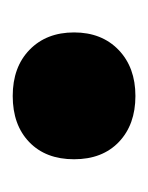

<svg xmlns="http://www.w3.org/2000/svg" viewBox="14 -238 233 302"><g transform="rotate(-90 131.0 -87.5)"><path d="M31 -88Q31 -132.5 58 -158.5Q85 -184.5 130.5 -184.5Q176 -184.5 203.2 -158Q230.5 -131.5 230.5 -88Q230.5 -44.5 203 -18Q175.5 8.5 130.5 8.5Q85.5 8.5 58.2 -17.5Q31 -43.5 31 -88Z"/></g></svg>

Font: Encode Sans Semi Condensed
Style: Bold
Weight: 700
Width: 4
Designer: Multiple Designers
Foundry: Impallari Type
Version: Version 2.000